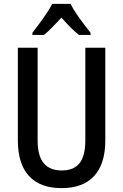

<svg xmlns="http://www.w3.org/2000/svg" viewBox="-20 -960 634 990"><path d="M523 -236Q523 -116 466 -53Q409 10 297 10Q187 10 129.5 -52.5Q72 -115 72 -236V-714H174V-236Q174 -156 205.5 -118.5Q237 -81 298 -81Q361 -81 390.5 -119Q420 -157 420 -237V-714H523ZM344 -940Q361 -906 391 -864.5Q421 -823 447 -791V-780H387Q365 -797 342.5 -820Q320 -843 297 -869Q272 -843 249.5 -819.5Q227 -796 207 -780H147V-791Q173 -824 203 -866Q233 -908 249 -940Z"/></svg>

Font: Noto Sans Georgian Condensed Medium
Style: Regular
Weight: 500
Width: 3
Designer: Monotype Design Team, Akaki Razmadze
Foundry: Google LLC
Version: Version 2.005; ttfautohint (v1.8.4.7-5d5b)